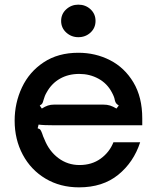

<svg xmlns="http://www.w3.org/2000/svg" viewBox="-20 -795 675 826"><path d="M43 -276Q43 -352 74.5 -419Q106 -486 168 -527Q230 -568 317 -568Q391 -568 453.5 -536Q516 -504 554 -440.5Q592 -377 592 -286V-256H216Q167 -256 146 -259L142 -243Q151 -241 154.5 -235.5Q158 -230 162 -219Q164 -211 171 -196Q191 -145 231 -115Q271 -85 322 -85Q375 -85 413 -112.5Q451 -140 468 -183H583Q555 -97 488.5 -43Q422 11 320 11Q239 11 176 -26.5Q113 -64 78 -129.5Q43 -195 43 -276ZM160 -328Q174 -337 186 -341Q198 -345 213 -345H424Q441 -345 453.5 -341Q466 -337 481 -328L491 -341Q482 -347 479 -351.5Q476 -356 474 -364Q472 -378 461 -398Q441 -436 403.5 -456.5Q366 -477 321 -477Q274 -477 238 -456.5Q202 -436 181 -398Q172 -383 167 -364Q165 -356 162.5 -351Q160 -346 151 -341ZM243 -705Q243 -735 265 -755Q287 -775 317 -775Q348 -775 369.5 -755Q391 -735 391 -705Q391 -675 369.5 -655Q348 -635 317 -635Q287 -635 265 -655Q243 -675 243 -705Z"/></svg>

Font: Open Sauce Sans Medium
Style: Regular
Weight: 500
Designer: Alfredo Marco Pradil
Foundry: Creative Sauce Fz LLC
Version: Version 1.477